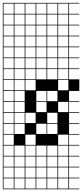

<svg xmlns="http://www.w3.org/2000/svg" viewBox="-20 -1025 578 1352"><path d="M0 307.7V-1004.8H538.5V-1000H466.3V-927.9H538.5V-923.1H466.3V-851H538.5V-846.2H466.3V-774H538.5V-769.2H466.3V-697.1H538.5V-692.3H466.3V-620.2H538.5V-615.4H466.3V-543.3H538.5V-538.5H466.3V-466.3H538.5V-384.6H466.3V-312.5H538.5V-307.7H466.3V-235.6H538.5V-230.8H466.3V-158.7H538.5V-153.8H466.3V-81.7H538.5V-76.9H466.3V-4.8H538.5V0H466.3V72.1H538.5V76.9H466.3V149H538.5V153.8H466.3V226H538.5V230.8H466.3V302.9H538.5V307.7ZM389.4 -927.9H461.5V-1000H389.4ZM312.5 -927.9H384.6V-1000H312.5ZM235.6 -927.9H307.7V-1000H235.6ZM158.7 -927.9H230.8V-1000H158.7ZM81.7 -927.9H153.8V-1000H81.7ZM4.8 -927.9H76.9V-1000H4.8ZM389.4 -851H461.5V-923.1H389.4ZM312.5 -851H384.6V-923.1H312.5ZM235.6 -851H307.7V-923.1H235.6ZM158.7 -851H230.8V-923.1H158.7ZM81.7 -851H153.8V-923.1H81.7ZM4.8 -851H76.9V-923.1H4.8ZM158.7 -774H230.8V-846.2H158.7ZM4.8 -774H76.9V-846.2H4.8ZM389.4 -774H461.5V-846.2H389.4ZM312.5 -774H384.6V-846.2H312.5ZM81.7 -774H153.8V-846.2H81.7ZM235.6 -774H307.7V-846.2H235.6ZM4.8 -697.1H76.9V-769.2H4.8ZM389.4 -697.1H461.5V-769.2H389.4ZM312.5 -697.1H384.6V-769.2H312.5ZM81.7 -697.1H153.8V-769.2H81.7ZM235.6 -697.1H307.7V-769.2H235.6ZM158.7 -697.1H230.8V-769.2H158.7ZM4.8 -620.2H76.9V-692.3H4.8ZM389.4 -620.2H461.5V-692.3H389.4ZM312.5 -620.2H384.6V-692.3H312.5ZM81.7 -620.2H153.8V-692.3H81.7ZM235.6 -620.2H307.7V-692.3H235.6ZM158.7 -620.2H230.8V-692.3H158.7ZM389.4 -543.3H461.5V-615.4H389.4ZM312.5 -543.3H384.6V-615.4H312.5ZM81.7 -543.3H153.8V-615.4H81.7ZM235.6 -543.3H307.7V-615.4H235.6ZM4.8 -543.3H76.9V-615.4H4.8ZM158.7 -543.3H230.8V-615.4H158.7ZM4.8 -466.3H76.9V-538.5H4.8ZM389.4 -466.3H461.5V-538.5H389.4ZM312.5 -466.3H384.6V-538.5H312.5ZM81.7 -466.3H153.8V-538.5H81.7ZM235.6 -466.3H307.7V-538.5H235.6ZM158.7 -466.3H230.8V-538.5H158.7ZM230.8 -461.5H158.7V-389.4H230.8ZM4.8 -389.4H76.9V-461.5H4.8ZM389.4 -389.4H461.5V-461.5H389.4ZM81.7 -389.4H153.8V-461.5H81.7ZM81.7 -312.5H153.8V-384.6H81.7ZM235.6 -312.5H307.7V-384.6H235.6ZM312.5 -312.5H384.6V-384.6H312.5ZM4.8 -312.5H76.9V-384.6H4.8ZM389.4 -235.6H461.5V-307.7H389.4ZM81.7 -235.6H153.8V-307.7H81.7ZM235.6 -235.6H307.7V-307.7H235.6ZM4.8 -235.6H76.9V-307.7H4.8ZM312.5 -158.7H384.6V-230.8H312.5ZM4.8 -158.7H76.9V-230.8H4.8ZM81.7 -158.7H153.8V-230.8H81.7ZM158.7 -158.7H230.8V-230.8H158.7ZM235.6 -81.7H307.7V-153.8H235.6ZM312.5 -81.7H384.6V-153.8H312.5ZM81.7 -81.7H153.8V-153.8H81.7ZM4.8 -81.7H76.9V-153.8H4.8ZM4.8 -4.8H76.9V-76.9H4.8ZM389.4 -4.8H461.5V-76.9H389.4ZM158.7 -4.8H230.8V-76.9H158.7ZM4.8 72.1H76.9V0H4.8ZM312.5 72.1H384.6V0H312.5ZM235.6 72.1H307.7V0H235.6ZM389.4 72.1H461.5V0H389.4ZM81.7 72.1H153.8V0H81.7ZM158.7 72.1H230.8V0H158.7ZM312.5 149H384.6V76.9H312.5ZM158.7 149H230.8V76.9H158.7ZM235.6 149H307.7V76.9H235.6ZM4.8 149H76.9V76.9H4.8ZM389.4 149H461.5V76.9H389.4ZM81.7 149H153.8V76.9H81.7ZM312.5 226H384.6V153.8H312.5ZM158.7 226H230.8V153.8H158.7ZM235.6 226H307.7V153.8H235.6ZM4.8 226H76.9V153.8H4.8ZM389.4 226H461.5V153.8H389.4ZM81.7 226H153.8V153.8H81.7ZM312.5 302.9H384.6V230.8H312.5ZM158.7 302.9H230.8V230.8H158.7ZM389.4 302.9H461.5V230.8H389.4ZM235.6 302.9H307.7V230.8H235.6ZM81.7 302.9H153.8V230.8H81.7ZM4.8 302.9H76.9V230.8H4.8Z"/></svg>

Font: Jacquarda Bastarda 9 Charted
Style: Regular
Weight: 400
Designer: Sarah Cadigan-Fried
Version: Version 1.000; ttfautohint (v1.8.4.7-5d5b)